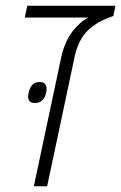

<svg xmlns="http://www.w3.org/2000/svg" viewBox="-20 -650 423 670"><path d="M382.8 -629.9 375.5 -594.2Q352.1 -586.4 334.2 -577.4Q316.4 -568.4 296.4 -552.7Q255.4 -520 240.7 -453.1L144.5 0H98.1L194.3 -453.1Q200.7 -481.9 212.6 -506.6Q224.6 -531.2 237.3 -545.9Q264.2 -576.2 281.2 -585L288.6 -588.9H66.4L75.2 -629.9ZM117.7 -363.8Q142.6 -363.8 142.6 -339.8Q142.6 -334 141.1 -326.7Q132.8 -290.5 102.1 -290.5Q78.1 -290.5 78.1 -313Q78.1 -318.8 80.1 -326.7Q87.9 -363.8 117.7 -363.8Z"/></svg>

Font: Open Sans Hebrew Condensed Light
Style: Italic
Weight: 300
Width: 3
Italic angle: -12°
Foundry: Ascender Corporation, Yanek Iontef
Version: Version 2.001;PS 002.001;hotconv 1.0.70;makeotf.lib2.5.58329